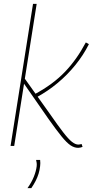

<svg xmlns="http://www.w3.org/2000/svg" viewBox="-20 -760 483 1000"><path d="M35 0 152 -740H171L54 0ZM387 10Q367 10 347.5 -3Q328 -16 301 -49Q274 -82 233 -140L94 -340L103 -359L239 -168Q282 -106 309.5 -70.5Q337 -35 355 -21Q373 -7 388 -7Q392 -7 396.5 -8Q401 -9 405 -10L410 5Q405 7 399 8.5Q393 10 387 10ZM170 -253 160 -269Q210 -296 249 -325Q288 -354 319 -386.5Q350 -419 376.5 -456.5Q403 -494 427 -539L443 -530Q415 -474 373.5 -422.5Q332 -371 280.5 -328Q229 -285 170 -253ZM168 73H189Q190 82 190 89.5Q190 97 189 105Q187 125 181 144.5Q175 164 165.5 182.5Q156 201 143 220H123Q145 189 156.5 160Q168 131 171 106Q172 97 171 88.5Q170 80 168 73Z"/></svg>

Font: Georama ExtraCondensed Thin Thin
Style: Italic
Weight: 250
Italic angle: -9°
Version: Version 1.001